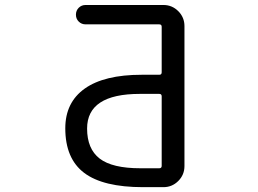

<svg xmlns="http://www.w3.org/2000/svg" viewBox="-20 -775 1040 774"><path d="M631.8 -386.7Q631.8 -396.5 622.1 -396.5H543.9Q331.1 -396.5 331.1 -256.8Q331.1 -174.8 381.8 -135.7Q432.6 -96.7 545.9 -96.7H622.1Q631.8 -96.7 631.8 -106.4ZM631.8 -667Q631.8 -676.8 622.1 -676.8H325.2Q308.6 -676.8 297.4 -688Q286.1 -699.2 286.1 -715.8Q286.1 -732.4 297.4 -743.7Q308.6 -754.9 325.2 -754.9H638.7Q673.8 -754.9 698.7 -730Q723.6 -705.1 723.6 -669.9V-105.5Q723.6 -70.3 698.7 -45.4Q673.8 -20.5 638.7 -20.5H556.6Q395.5 -20.5 319.3 -78.1Q243.2 -135.7 243.2 -257.8Q243.2 -362.3 321.8 -418Q400.4 -473.6 550.8 -473.6H622.1Q631.8 -473.6 631.8 -483.4Z"/></svg>

Font: Rounded-X Mgen+ 2m regular
Style: Regular
Weight: 400
Designer: [Source Han Sans]
Ryoko NISHIZUKA  (kana & ideographs); Paul D. Hunt (Latin, Greek & Cyrillic); Wenlong ZHANG  (bopomofo
Version: Version 1.059.20150602